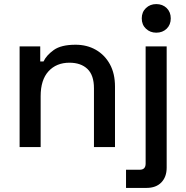

<svg xmlns="http://www.w3.org/2000/svg" viewBox="-20 -720 912 940"><path d="M76 0V-493H177V-419H193Q207 -449 243 -475Q279 -501 350 -501Q406 -501 449.5 -476Q493 -451 518 -405.5Q543 -360 543 -296V0H440V-288Q440 -352 408 -382.5Q376 -413 320 -413Q256 -413 217.5 -371Q179 -329 179 -249V0ZM597 200V111H664Q693 111 693 81V-493H796V101Q796 146 770 173Q744 200 697 200ZM745 -560Q715 -560 694.5 -579.5Q674 -599 674 -630Q674 -661 694.5 -680.5Q715 -700 745 -700Q776 -700 796 -680.5Q816 -661 816 -630Q816 -599 796 -579.5Q776 -560 745 -560Z"/></svg>

Font: Space Grotesk Light Medium
Style: Regular
Weight: 500
Version: Version 2.000